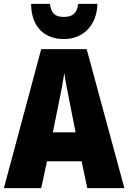

<svg xmlns="http://www.w3.org/2000/svg" viewBox="-20 -968 660 988"><path d="M481 -948H382C377 -897 350 -881 309 -881C264 -881 244 -898 237 -948H140C141 -831 207 -767 309 -767C408 -767 479 -838 481 -948ZM429 0H620L426 -715H192L0 0H192L222 -138H400ZM340 -434 369 -287H252L282 -436C293 -487 305 -551 311 -592C317 -549 330 -483 340 -434Z"/></svg>

Font: Noto Sans Condensed Black
Style: Regular
Weight: 900
Width: 3
Designer: Monotype Design Team
Foundry: Monotype Imaging Inc.
Version: Version 2.013